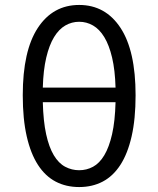

<svg xmlns="http://www.w3.org/2000/svg" viewBox="-20 -744 640 776"><path d="M300 12Q247 12 205 -10Q163 -32 133.5 -77.5Q104 -123 88 -193Q72 -263 72 -359Q72 -539 133 -631.5Q194 -724 300 -724Q406 -724 467 -631.5Q528 -539 528 -359Q528 -263 512 -193Q496 -123 466.5 -77.5Q437 -32 395 -10Q353 12 300 12ZM300 -656Q270 -656 244 -641Q218 -626 198.5 -594Q179 -562 167 -511.5Q155 -461 153 -390H447Q445 -461 433 -511.5Q421 -562 401.5 -594Q382 -626 356 -641Q330 -656 300 -656ZM300 -56Q330 -56 356 -70Q382 -84 401.5 -116.5Q421 -149 433 -201.5Q445 -254 447 -331H153Q155 -254 166.5 -201.5Q178 -149 197.5 -116.5Q217 -84 243.5 -70Q270 -56 300 -56Z"/></svg>

Font: Source Code Pro
Style: Regular
Weight: 400
Monospace: yes
Designer: Paul D. Hunt, Teo Tuominen
Foundry: Adobe Systems Incorporated
Version: Version 2.030;PS 1.000;hotconv 16.6.51;makeotf.lib2.5.65220